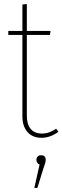

<svg xmlns="http://www.w3.org/2000/svg" viewBox="-20 -672 309 950"><path d="M269 -20Q229 9.8 185.1 9.8Q141.1 9.8 116 -18.8Q90.8 -47.4 90.8 -97.2V-499H21V-519H90.8V-649.9L112.8 -651.9V-519H230L227.1 -499H112.8V-98.1Q112.8 -57.1 131.8 -34.2Q150.9 -11.2 187 -11.2Q224.1 -11.2 257.8 -35.2ZM183.1 96.2Q206.1 96.2 206.1 119.1Q206.1 123.5 205.1 128.4Q204.1 133.3 203.1 136.7Q202.1 140.1 199 149.2Q195.8 158.2 193.8 164.1L165 257.8H149.9L175.8 142.1Q160.2 135.3 160.2 119.1Q160.2 108.9 166 102.5Q171.9 96.2 183.1 96.2Z"/></svg>

Font: Fira Sans Compressed Thin
Style: Regular
Weight: 100
Width: 1
Designer: Carrois Corporate & Edenspiekermann AG
Foundry: Carrois Corporate GbR & Edenspiekermann AG
Version: Version 4.203;PS 004.203;hotconv 1.0.88;makeotf.lib2.5.64775